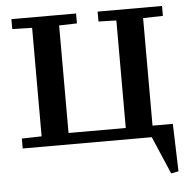

<svg xmlns="http://www.w3.org/2000/svg" viewBox="-50 -571 761 772"><g transform="rotate(-5 330.5 -185.0)"><path d="M104 -42V-480L24 -482V-522H285V-482L213 -480V-46H444V-480L372 -482V-522H632V-482L552 -480V-46H634L640 146L610 152L545 0H24V-40Z"/></g></svg>

Font: Minipax
Style: Bold
Weight: 500
Designer: Raphaël Ronot, Igor Stepanchenko (Cyrillic)
Foundry: steppetype
Version: Version 1.002